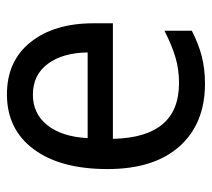

<svg xmlns="http://www.w3.org/2000/svg" viewBox="-48 -538 597 540"><g transform="rotate(90 250.0 -267.5)"><path d="M455 -272Q455 -139 399 -64Q343 11 245 11Q151 11 98 -55.5Q45 -122 45 -232V-287H370Q368 -380 329 -426.5Q290 -473 213 -473Q175 -473 141 -463Q107 -453 66 -432V-509Q103 -528 138 -537Q173 -546 215 -546Q327 -546 391 -474.5Q455 -403 455 -272ZM127 -216Q128 -146 159 -104Q190 -62 246 -62Q299 -62 331.5 -102.5Q364 -143 368 -216Z"/></g></svg>

Font: Noto Sans Mono UI Cond
Style: Regular
Weight: 400
Width: 3
Monospace: yes
Designer: Monotype Design team
Foundry: Monotype Imaging Inc.
Version: Version 1.000